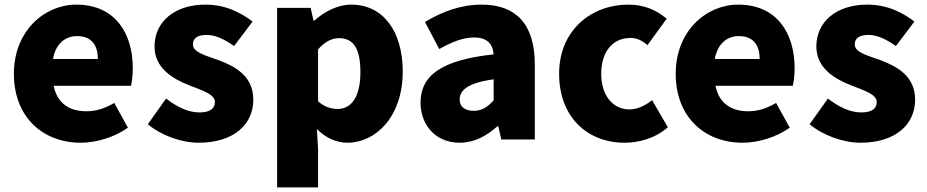

<svg xmlns="http://www.w3.org/2000/svg" viewBox="-20 -603 4007 830"><path d="M329 14C396 14 474 -9 533 -51L474 -158C433 -134 395 -122 354 -122C282 -122 228 -154 212 -232H546C550 -245 554 -277 554 -308C554 -464 474 -583 310 -583C172 -583 40 -469 40 -284C40 -96 166 14 329 14ZM209 -348C221 -416 264 -447 313 -447C378 -447 403 -405 403 -348Z M838 14C993 14 1075 -67 1075 -172C1075 -275 996 -316 925 -343C866 -364 814 -377 814 -411C814 -438 834 -452 874 -452C912 -452 952 -432 992 -404L1072 -510C1022 -547 958 -583 868 -583C736 -583 648 -510 648 -402C648 -308 728 -262 796 -235C854 -212 909 -196 909 -162C909 -134 889 -117 842 -117C797 -117 750 -137 698 -177L619 -66C676 -18 764 14 838 14Z M1178 207H1355V44L1350 -45C1388 -7 1434 14 1482 14C1604 14 1721 -98 1721 -294C1721 -469 1635 -583 1499 -583C1440 -583 1384 -554 1339 -514H1335L1323 -569H1178ZM1440 -132C1413 -132 1383 -140 1355 -165V-390C1386 -423 1413 -438 1446 -438C1509 -438 1538 -391 1538 -291C1538 -177 1494 -132 1440 -132Z M1967 14C2030 14 2083 -15 2130 -57H2134L2147 0H2292V-323C2292 -501 2209 -583 2062 -583C1973 -583 1892 -553 1817 -508L1879 -391C1936 -423 1983 -441 2028 -441C2086 -441 2110 -414 2114 -368C1892 -344 1798 -279 1798 -159C1798 -64 1862 14 1967 14ZM2028 -124C1991 -124 1967 -140 1967 -173C1967 -213 2003 -245 2114 -260V-169C2088 -141 2064 -124 2028 -124Z M2680 14C2740 14 2812 -4 2867 -53L2799 -170C2770 -147 2736 -130 2700 -130C2630 -130 2579 -190 2579 -284C2579 -379 2628 -439 2706 -439C2731 -439 2753 -430 2779 -408L2862 -522C2819 -559 2765 -583 2696 -583C2537 -583 2397 -473 2397 -284C2397 -96 2520 14 2680 14Z M3190 14C3257 14 3335 -9 3394 -51L3335 -158C3294 -134 3256 -122 3215 -122C3143 -122 3089 -154 3073 -232H3407C3411 -245 3415 -277 3415 -308C3415 -464 3335 -583 3171 -583C3033 -583 2901 -469 2901 -284C2901 -96 3027 14 3190 14ZM3070 -348C3082 -416 3125 -447 3174 -447C3239 -447 3264 -405 3264 -348Z M3699 14C3854 14 3936 -67 3936 -172C3936 -275 3857 -316 3786 -343C3727 -364 3675 -377 3675 -411C3675 -438 3695 -452 3735 -452C3773 -452 3813 -432 3853 -404L3933 -510C3883 -547 3819 -583 3729 -583C3597 -583 3509 -510 3509 -402C3509 -308 3589 -262 3657 -235C3715 -212 3770 -196 3770 -162C3770 -134 3750 -117 3703 -117C3658 -117 3611 -137 3559 -177L3480 -66C3537 -18 3625 14 3699 14Z"/></svg>

Font: Noto Sans CJK JP Black
Style: Regular
Weight: 900
Designer: Ryoko NISHIZUKA (kana & ideographs); Paul D. Hunt (Latin, Greek & Cyrillic); Wenlong ZHANG (bopomofo); Sandoll Communica
Foundry: Adobe Systems Incorporated
Version: Version 1.004;PS 1.004;hotconv 1.0.82;makeotf.lib2.5.63406